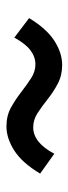

<svg xmlns="http://www.w3.org/2000/svg" viewBox="176 -676 217 610"><g transform="rotate(-90 285.0 -371.5)"><path d="M383 -283Q350 -283 323.5 -297Q297 -311 274.5 -329Q252 -347 230.5 -361Q209 -375 185 -375Q161 -375 140 -358.5Q119 -342 101 -308L38 -353Q72 -410 111 -435Q150 -460 188 -460Q222 -460 248 -445.5Q274 -431 296.5 -413.5Q319 -396 340.5 -382Q362 -368 385 -368Q409 -368 430 -384Q451 -400 470 -435L532 -388Q498 -332 459.5 -307.5Q421 -283 383 -283Z"/></g></svg>

Font: Noto Sans KR Thin Medium
Style: Regular
Weight: 500
Version: Version 2.004-H2;hotconv 1.0.118;makeotfexe 2.5.65603